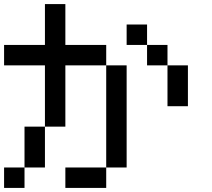

<svg xmlns="http://www.w3.org/2000/svg" viewBox="-20 -920 1040 940"><path d="M0 0V-100H100V0ZM0 -600V-700H200V-900H300V-700H500V-600H300V-300H200V-600ZM900 -400H800V-600H900ZM200 -100H100V-300H200ZM600 -100H500V-600H600ZM600 -700V-800H700V-700ZM800 -700V-600H700V-700ZM300 0V-100H500V0Z"/></svg>

Font: GalmuriMono9 Regular
Style: Regular
Weight: 400
Designer: Lee Minseo (quiple)
Version: Version 2.399;hotconv 1.1.1;makeotfexe 2.6.0 DEVELOPMENT